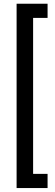

<svg xmlns="http://www.w3.org/2000/svg" viewBox="-20 -832 290 1005"><path d="M229 -738.3H153.3V78.1H229V152.3H66.9V-812.5H229Z"/></svg>

Font: RobotoCondensed-Regular
Style: Regular
Weight: 400
Designer: Google
Version: Version 2.001201; 2014